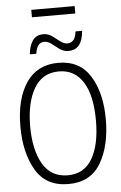

<svg xmlns="http://www.w3.org/2000/svg" viewBox="-67 -1104 734 1160"><g transform="rotate(-5 300.0 -524.0)"><path d="M431 -1013V-1058H168V-1013ZM175 -791Q181 -830 195 -844.5Q209 -859 228 -859Q252 -859 273 -842Q294 -825 317.5 -808Q341 -791 371 -791Q454 -791 463 -905H423Q418 -866 403.5 -851.5Q389 -837 370 -837Q346 -837 325 -854Q304 -871 280.5 -888Q257 -905 227 -905Q183 -905 161.5 -872.5Q140 -840 136 -791ZM559 -360Q559 -521 495.5 -623Q432 -725 302 -725Q174 -725 107.5 -626.5Q41 -528 41 -361Q41 -202 103 -96Q165 10 301 10Q435 10 497 -95Q559 -200 559 -360ZM100 -358Q100 -501 150.5 -587Q201 -673 301 -673Q397 -673 448 -591.5Q499 -510 499 -358Q499 -211 449.5 -127Q400 -43 302 -43Q200 -43 150 -128.5Q100 -214 100 -358Z"/></g></svg>

Font: Noto Sans Mono UI Light
Style: Regular
Weight: 300
Designer: Monotype Design team
Foundry: Monotype Imaging Inc.
Version: 1.000